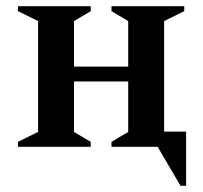

<svg xmlns="http://www.w3.org/2000/svg" viewBox="-20 -474 657 620"><path d="M103 -406 38 -438V-454H273V-438L219 -406V-259H394V-406L340 -438V-454H575V-438L510 -406V-49H581V126H563L489 0H340V-16L394 -48V-211H219V-48L273 -16V0H38V-16L103 -48Z"/></svg>

Font: Spectral SemiBold
Style: Regular
Weight: 600
Designer: Jean-Baptiste Levee
Foundry: Production Type
Version: Version 2.001